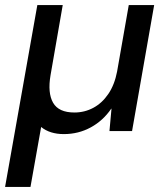

<svg xmlns="http://www.w3.org/2000/svg" viewBox="-41 -516 645 756"><path d="M-21 220 106 -496H206L158 -220Q146 -150 168 -111.5Q190 -73 252 -73Q292 -73 326.5 -91.5Q361 -110 385.5 -146Q410 -182 420 -234L466 -496H566L479 0H390L398 -88H397Q365 -41 316.5 -14.5Q268 12 210 12Q183 12 160.5 5Q138 -2 121 -16L79 220Z"/></svg>

Font: DM Sans 28pt Medium
Style: Italic
Weight: 500
Italic angle: -10°
Version: Version 4.004;gftools[0.9.30]